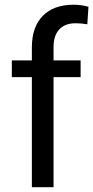

<svg xmlns="http://www.w3.org/2000/svg" viewBox="-20 -780 389 800"><path d="M112.8 0H203.1V-458.5H315.9V-528.3H203.1V-584C203.1 -615.9 211.1 -640.4 227.1 -657.5C243 -674.6 265.6 -683.1 294.9 -683.1C312.2 -683.1 328.4 -681.6 343.8 -678.7L348.6 -752C328.1 -757.5 307.5 -760.3 286.6 -760.3C231.3 -760.3 188.5 -744.8 158.2 -713.9C127.9 -682.9 112.8 -639.2 112.8 -582.5V-528.3H29.3V-458.5H112.8Z"/></svg>

Font: Roboto1
Style: rg
Weight: 400
Designer: Google
Version: Version 2.137; 2017